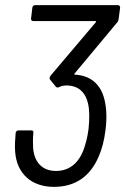

<svg xmlns="http://www.w3.org/2000/svg" viewBox="-20 -720 488 748"><path d="M387 -332C373 -391 333 -426 273 -429C270 -429 268 -432 271 -434L436 -632C440 -636 441 -640 442 -645L448 -690C448 -696 445 -700 439 -700H117C111 -700 107 -696 106 -690L101 -648C100 -642 104 -638 109 -638H352C355 -638 355 -635 353 -633L176 -424C173 -419 172 -415 175 -410L197 -383C201 -378 205 -378 211 -381C219 -385 228 -387 239 -387C283 -387 312 -363 323 -317C329 -290 329 -257 325 -218C321 -185 313 -156 304 -132C283 -81 247 -54 198 -54C144 -54 113 -89 109 -144C108 -160 108 -182 110 -202C111 -209 108 -212 102 -212H52C46 -212 42 -208 41 -202C39 -178 37 -152 39 -129C45 -45 101 8 190 8C274 8 331 -33 364 -109C377 -138 386 -173 391 -213C397 -260 395 -299 387 -332Z"/></svg>

Font: Barlow Semi Condensed
Style: Italic
Weight: 400
Width: 4
Italic angle: -7°
Designer: Jeremy Tribby
Foundry: Tribby Type
Version: Version 1.422;hotconv 1.0.109;makeotfexe 2.5.65596